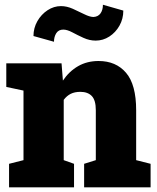

<svg xmlns="http://www.w3.org/2000/svg" viewBox="-20 -798 667 818"><path d="M18.6 0V-100.1L80.1 -115.7V-412.1L6.8 -427.7V-528.3H242.2L248 -454.6Q274.4 -494.1 312.7 -516.1Q351.1 -538.1 399.9 -538.1Q474.1 -538.1 517.1 -487.8Q560.1 -437.5 560.1 -328.1V-115.7L621.6 -100.1V0H338.4V-100.1L388.2 -115.7V-328.6Q388.2 -371.1 371.1 -388.9Q354 -406.7 322.3 -406.7Q298.3 -406.7 281.2 -398.2Q264.2 -389.6 251.5 -372.6V-115.7L295.4 -100.1V0ZM210 -620.1 122.6 -644.5Q122.6 -678.7 139.2 -707.8Q155.8 -736.8 182.6 -754.4Q209.5 -772 239.7 -772Q264.6 -772 290.3 -760.5Q315.9 -749 338.9 -737.5Q361.8 -726.1 377.9 -725.6Q397.9 -726.6 408.2 -741Q418.5 -755.4 418.5 -777.8L505.4 -752.9Q505.4 -717.8 489 -688.7Q472.7 -659.7 445.8 -642.3Q418.9 -625 387.7 -625Q361.3 -625 335.7 -636.7Q310.1 -648.4 288.1 -660.2Q266.1 -671.9 249.5 -671.9Q229.5 -671.9 219.7 -656.5Q210 -641.1 210 -620.1Z"/></svg>

Font: Roboto Slab LO Black
Style: Regular
Weight: 900
Designer: Google
Version: Version 2.000